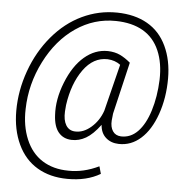

<svg xmlns="http://www.w3.org/2000/svg" viewBox="-60 -752 1011 1033"><g transform="rotate(5 445.5 -235.5)"><path d="M600.1 9.8Q558.1 8.8 530.5 -15.9Q502.9 -40.5 500 -84.5Q460.4 -31.2 423.1 -9.8Q385.7 11.7 345.7 10.3Q300.8 8.8 274.9 -22.5Q249 -53.7 246.1 -114.7Q240.7 -199.2 277.8 -292.5Q314.9 -385.7 372.6 -434.8Q430.2 -483.9 499.5 -482.9Q537.1 -481.9 565.7 -468.3Q594.2 -454.6 622.1 -430.7L556.2 -150.4L552.2 -112.8Q549.8 -77.1 564.5 -55.2Q579.1 -33.2 608.9 -31.7Q660.6 -29.8 699.7 -69.8Q738.8 -109.9 762.5 -185.5Q786.1 -261.2 789.6 -352.5Q792.5 -443.4 763.4 -510.5Q734.4 -577.6 675 -612.1Q615.7 -646.5 528.3 -647.9Q411.1 -649.9 312 -582.3Q212.9 -514.6 150.6 -391.6Q88.4 -268.6 85.4 -133.8Q82.5 -43 112.8 29.3Q143.1 101.6 202.1 138.9Q261.2 176.3 343.3 176.8Q424.8 178.7 507.8 138.7L519 178.7Q445.3 222.2 340.8 221.2Q247.6 220.7 178.7 179.9Q109.9 139.2 73 60.5Q36.1 -18.1 36.1 -120.1Q36.1 -229 74.7 -336.7Q113.3 -444.3 183.1 -527.1Q252.9 -609.9 342.5 -652.3Q432.1 -694.8 531.2 -693.4Q627 -691.9 695.1 -652.8Q763.2 -613.8 798.8 -538.1Q834.5 -462.4 834.5 -363.8Q834.5 -259.3 803.5 -170.9Q772.5 -82.5 719.7 -35.4Q667 11.7 600.1 9.8ZM297.4 -139.2Q294.9 -92.3 311.3 -65.2Q327.6 -38.1 359.9 -36.6Q405.3 -34.2 447 -70.3Q488.8 -106.4 507.8 -161.1L571.3 -415Q542 -437 502 -439Q424.8 -441.4 370.8 -366.2Q316.9 -291 300.3 -174.3Z"/></g></svg>

Font: RobotoInd Light
Style: Italic
Weight: 300
Italic angle: -12°
Designer: Google
Version: Version 2.001151; 2014